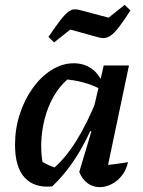

<svg xmlns="http://www.w3.org/2000/svg" viewBox="-20 -765 589 792"><path d="M195 4Q122 11 82 -32Q42 -75 42 -168Q42 -234 61.5 -294Q81 -354 115 -401.5Q149 -449 193 -476.5Q237 -504 284 -504Q325 -504 355.5 -483.5Q386 -463 401 -426L400 -394Q332 -433 235 -439L275 -450Q241 -427 214 -387.5Q187 -348 171 -298Q155 -248 151 -193.5Q147 -139 157 -86L141 -106Q160 -94 179 -84.5Q198 -75 220 -72L198 -68Q249 -111 295 -184.5Q341 -258 383 -364L404 -345Q360 -229 310 -143Q260 -57 195 4ZM414 -29 393 -81Q421 -84 449.5 -87.5Q478 -91 508 -96Q501 -64 483 -41Q465 -18 440.5 -5.5Q416 7 391 7Q364 7 341.5 -9Q319 -25 307 -56L357 -223L345 -227L408 -495H512ZM203 -590 180 -613Q210 -657 229 -681.5Q248 -706 261.5 -716Q275 -726 286.5 -726.5Q298 -727 312 -723L428 -692L494 -745L518 -722Q490 -678 470.5 -653Q451 -628 437 -618.5Q423 -609 411 -608Q399 -607 386 -611L270 -643Z"/></svg>

Font: Piazzolla Thin
Style: Bold Italic
Weight: 700
Italic angle: -11.3°
Version: Version 2.005